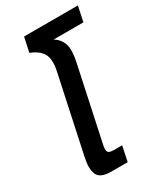

<svg xmlns="http://www.w3.org/2000/svg" viewBox="-198 -871 809 949"><g transform="rotate(-30 206.5 -397.0)"><path d="M146 0Q82 0 68 -34.5Q54 -69 67 -127L160 -562Q174 -627 155.5 -659.5Q137 -692 88 -711L106 -794H413L395 -708H225Q260 -686 270 -650.5Q280 -615 266 -552L176 -131Q171 -105 177.5 -95.5Q184 -86 211 -86H257L239 0Z"/></g></svg>

Font: Kanit
Style: Italic
Weight: 400
Italic angle: -12°
Designer: Katatrad Team
Foundry: CadsonDemak
Version: Version 2.000; ttfautohint (v1.8.3)